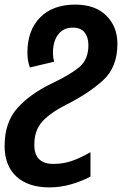

<svg xmlns="http://www.w3.org/2000/svg" viewBox="-59 -574 550 834"><path d="M334 193V87Q295 110 256 124Q217 138 173 138Q90 138 90 55Q90 -9 126 -47.5Q162 -86 234 -122Q327 -169 389 -225.5Q451 -282 451 -384Q451 -458 403 -506Q355 -554 268 -554Q170 -554 115 -498Q60 -442 60 -345Q60 -309 71 -281L176 -306Q171 -325 171 -344Q171 -394 193.5 -424Q216 -454 257 -454Q292 -454 308.5 -433Q325 -412 325 -378Q325 -315 285 -282Q245 -249 169 -213Q74 -168 17.5 -105.5Q-39 -43 -39 60Q-39 146 12.5 193Q64 240 156 240Q203 240 250 226.5Q297 213 334 193Z"/></svg>

Font: Noto Sans UI SemiCondensed
Style: Bold Italic
Weight: 700
Width: 4
Designer: Monotype Design Team
Foundry: Monotype Imaging Inc.
Version: 1.001